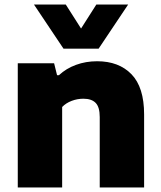

<svg xmlns="http://www.w3.org/2000/svg" viewBox="-20 -828 711 848"><path d="M58.5 -548.5H219L232 -496H240.5Q272 -525.5 315.5 -541.5Q359 -557.5 409 -557.5Q505 -557.5 560.8 -500Q616.5 -442.5 616.5 -322.5V0H420.5V-311Q420.5 -355 402.5 -373.5Q384.5 -392 348.5 -392Q321.5 -392 296.5 -382.5Q271.5 -373 254.5 -355.5V0H58.5ZM405.5 -808H546L415.5 -613H260.5L130 -808H270.5L338 -702Z"/></svg>

Font: Encode Sans Semi Expanded ExBd
Style: Regular
Weight: 800
Width: 6
Designer: Multiple Designers
Foundry: Impallari Type
Version: Version 2.000